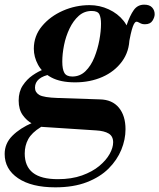

<svg xmlns="http://www.w3.org/2000/svg" viewBox="-79 -484 683 823"><path d="M158 319Q56 319 -1.5 280Q-59 241 -59 176Q-59 131 -26 98Q7 65 59.5 42.5Q112 20 171 5L202 16Q134 37 95.5 61Q57 85 42 112.5Q27 140 27 174Q27 229 62 256.5Q97 284 169 284Q228 284 272.5 268Q317 252 346.5 227.5Q376 203 391 176Q406 149 406 126Q406 100 387 88.5Q368 77 333 75L103 60Q84 59 60 46.5Q36 34 18.5 9.5Q1 -15 1 -53Q1 -91 18.5 -117.5Q36 -144 60.5 -161Q85 -178 108 -186.5Q131 -195 142 -197L140 -166Q71 -153 71 -108Q71 -88 89.5 -77Q108 -66 169 -64L349 -58Q402 -57 430.5 -22.5Q459 12 459 70Q459 114 441 158Q423 202 386.5 238.5Q350 275 293 297Q236 319 158 319ZM243 -131Q180 -131 141 -152Q102 -173 84 -206.5Q66 -240 66 -275Q66 -330 101 -372Q136 -414 190.5 -438Q245 -462 305 -462Q348 -462 387 -444Q426 -426 451 -394.5Q476 -363 476 -323Q476 -264 444 -220.5Q412 -177 359.5 -154Q307 -131 243 -131ZM231 -156Q264 -156 287.5 -179Q311 -202 325.5 -238Q340 -274 347 -312.5Q354 -351 354 -382Q354 -408 347 -422.5Q340 -437 314 -437Q282 -437 258.5 -416Q235 -395 219 -361.5Q203 -328 195.5 -290.5Q188 -253 188 -220Q188 -187 197 -171.5Q206 -156 231 -156ZM471 -287 457 -374H463Q478 -418 494.5 -441Q511 -464 539 -464Q562 -464 573 -452Q584 -440 584 -423Q584 -410 574.5 -395Q565 -380 542 -380Q532 -380 525.5 -383Q519 -386 514.5 -388.5Q510 -391 506 -391Q498 -391 490 -369Q482 -347 471 -287Z"/></svg>

Font: Libre Bodoni
Style: Bold Italic
Weight: 700
Italic angle: -13°
Version: Version 2.005;gftools[0.9.23]